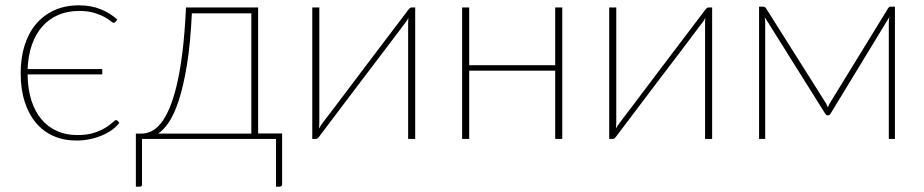

<svg xmlns="http://www.w3.org/2000/svg" viewBox="-20 -521 3464 720"><path d="M413.5 -439.5Q412 -438 410.5 -436.8Q409 -435.5 406.5 -435.5Q402.5 -435.5 394.2 -442.5Q386 -449.5 370.8 -457.8Q355.5 -466 332.5 -473Q309.5 -480 277 -480Q233 -480 198 -464.8Q163 -449.5 138.2 -421.2Q113.5 -393 99.5 -352.8Q85.5 -312.5 83.5 -262H363.5V-242H83.5Q84 -187.5 97.5 -145Q111 -102.5 135.5 -73.5Q160 -44.5 194 -29.5Q228 -14.5 269.5 -14.5Q307.5 -14.5 333.5 -23.2Q359.5 -32 376.2 -42.5Q393 -53 402 -61.8Q411 -70.5 415 -70.5Q419 -70.5 421.5 -67.5L427.5 -60.5Q418.5 -48 402.8 -36Q387 -24 366.2 -14.8Q345.5 -5.5 320.2 0.2Q295 6 266.5 6Q219 6 180.5 -11Q142 -28 114.8 -60.5Q87.5 -93 72.5 -140Q57.5 -187 57.5 -246.5Q57.5 -303.5 72.2 -350.5Q87 -397.5 115 -430.8Q143 -464 183.5 -482.5Q224 -501 276 -501Q322 -501 358 -486.2Q394 -471.5 420 -447.5Z M948 -493V-20.5H1038V169.5Q1038 179 1029 179H1015V0H512.5V171.5Q512.5 174.5 510.8 176.8Q509 179 505 179H489.5V-20H510.5Q528.5 -20 546.5 -28.2Q564.5 -36.5 581.8 -57Q599 -77.5 614.2 -112.2Q629.5 -147 642.2 -199.5Q655 -252 664 -324.5Q673 -397 677.5 -493ZM699.5 -471Q694 -356 680.8 -276Q667.5 -196 650 -143.2Q632.5 -90.5 612.5 -61.5Q592.5 -32.5 573 -20H922.5V-471Z M1151 0V-493H1177.5V-62.5Q1177.5 -50 1176 -39Q1179 -44 1181.8 -48.2Q1184.5 -52.5 1187 -56Q1187.5 -57 1202 -76Q1216.5 -95 1239.5 -125.2Q1262.5 -155.5 1291.5 -194.2Q1320.5 -233 1351 -273Q1422.5 -367 1512.5 -486Q1514.5 -488.5 1517.5 -490.8Q1520.5 -493 1523 -493H1537V0H1510.5V-430.5Q1510.5 -436 1510.8 -442Q1511 -448 1511.5 -454Q1506.5 -444 1501 -437Q1500 -436 1485.8 -417Q1471.5 -398 1448.5 -367.5Q1425.5 -337 1396.2 -298.5Q1367 -260 1336.5 -220Q1265 -126 1175.5 -7Q1173.5 -4.5 1170.8 -2.2Q1168 0 1165 0Z M2088.5 -493V0H2062V-256H1739.5V0H1713V-493H1739.5V-276.5H2062V-493Z M2264.5 0V-493H2291V-62.5Q2291 -50 2289.5 -39Q2292.5 -44 2295.2 -48.2Q2298 -52.5 2300.5 -56Q2301 -57 2315.5 -76Q2330 -95 2353 -125.2Q2376 -155.5 2405 -194.2Q2434 -233 2464.5 -273Q2536 -367 2626 -486Q2628 -488.5 2631 -490.8Q2634 -493 2636.5 -493H2650.5V0H2624V-430.5Q2624 -436 2624.2 -442Q2624.5 -448 2625 -454Q2620 -444 2614.5 -437Q2613.5 -436 2599.2 -417Q2585 -398 2562 -367.5Q2539 -337 2509.8 -298.5Q2480.5 -260 2450 -220Q2378.5 -126 2289 -7Q2287 -4.5 2284.2 -2.2Q2281.5 0 2278.5 0Z M3084.5 -118.5Q3086 -122 3087.5 -125.8Q3089 -129.5 3091.5 -133.5L3310.5 -490Q3314 -496 3320.5 -496H3336V0H3313V-434.5Q3313 -439.5 3313.5 -445.5Q3314 -451.5 3315 -457L3095 -95.5Q3093.5 -93 3091.5 -90.8Q3089.5 -88.5 3086 -88.5H3082.5Q3080 -88.5 3077.8 -90.8Q3075.5 -93 3074 -95.5L2847.5 -457Q2848.5 -451.5 2849 -445.5Q2849.5 -439.5 2849.5 -434.5V0H2826.5V-496H2842Q2849 -496 2852.5 -490L3077.5 -133.5Z"/></svg>

Font: Lato Thin
Style: Regular
Weight: 200
Designer: Lukasz Dziedzic
Foundry: tyPoland Lukasz Dziedzic
Version: Version 2.007; 2014-02-27